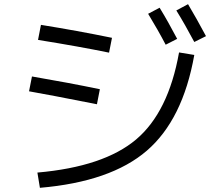

<svg xmlns="http://www.w3.org/2000/svg" viewBox="-20 -859 1040 919"><path d="M159 -33Q477 -61 631.5 -191.5Q786 -322 837 -608L910 -596Q855 -286 682.5 -137.5Q510 11 171 40ZM689 -793 744 -822Q785 -755 828 -673L773 -645Q737 -714 689 -793ZM824 -809 880 -839Q920 -772 966 -686L910 -658Q866 -741 824 -809ZM119 -422 133 -493Q308 -463 458 -432L444 -360Q206 -407 119 -422ZM162 -668 176 -740Q350 -712 516 -678L502 -607Q361 -636 162 -668Z"/></svg>

Font: M PLUS 1p
Style: Regular
Weight: 400
Version: Version 1.062